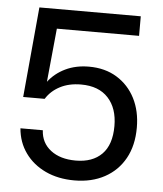

<svg xmlns="http://www.w3.org/2000/svg" viewBox="-49 -696 635 748"><g transform="rotate(5 268.0 -322.0)"><path d="M406.5 -216.5Q406.5 -286 369.5 -326.2Q332.5 -366.5 263.5 -366.5Q216 -366.5 181 -348.2Q146 -330 126.5 -298.5H42.5L75 -651.5H471.5V-575H150L129.5 -365.5Q155.5 -399.5 196 -419Q236.5 -438.5 288 -438.5Q351 -438.5 397.2 -410Q443.5 -381.5 468.8 -332Q494 -282.5 494 -218Q494 -148 466 -97.5Q438 -47 387.2 -19.5Q336.5 8 269 8Q205.5 8 156 -15.2Q106.5 -38.5 76.8 -80Q47 -121.5 42.5 -176H130Q132.5 -127 169.8 -98.2Q207 -69.5 267.5 -69.5Q333.5 -69.5 370 -106.5Q406.5 -143.5 406.5 -216.5Z"/></g></svg>

Font: Overused Grotesk
Style: Regular
Weight: 450
Version: Version 0.004